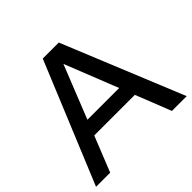

<svg xmlns="http://www.w3.org/2000/svg" viewBox="-173 -874 1047 1047"><g transform="rotate(-45 350.5 -350.0)"><path d="M0.8 0 289.9 -700H413.5L700 0H586L505.1 -205H191.9L109.9 0ZM226.2 -291.9H471L348.9 -599.8Z"/></g></svg>

Font: Red Hat Display VF
Style: Regular
Weight: 300
Designer: Pentagram, MCKL
Foundry: Pentagram, MCKL
Version: Version 1.023